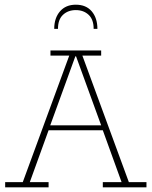

<svg xmlns="http://www.w3.org/2000/svg" viewBox="-20 -798 646 818"><path d="M2 0V-22H77L275 -561H195V-583H411V-561H331L529 -22H604V0H418V-22H498L418 -243H187L107 -22H187V0ZM194 -264H411L304 -558H301ZM211 -675Q211 -721 235.5 -749.5Q260 -778 303 -778Q347 -778 371 -749.5Q395 -721 395 -675H379Q379 -715 357.5 -735Q336 -755 303 -755Q270 -755 248.5 -735Q227 -715 227 -675Z"/></svg>

Font: Rokkitt SemiBold Thin
Style: Regular
Weight: 250
Version: Version 3.103